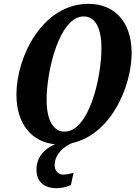

<svg xmlns="http://www.w3.org/2000/svg" viewBox="-20 -745 709 1005"><path d="M351 224 365 160C344 165 327 169 311 169C285 169 266 149 266 120C266 60 318 20 357 4C564 -42 669 -297 669 -467C669 -645 566 -725 444 -725C200 -725 66 -445 66 -250C66 -90 152 0 268 10C210 35 171 79 171 143C171 206 210 240 276 240C302 240 329 234 351 224ZM317 -56C265 -56 224 -106 224 -223C224 -375 291 -659 418 -659C474 -659 511 -607 511 -492C511 -340 447 -56 317 -56Z"/></svg>

Font: Noto Serif Condensed Extra
Style: Italic
Weight: 800
Width: 3
Italic angle: -12°
Designer: Monotype Design Team
Foundry: Monotype Imaging Inc.
Version: Version 1.901